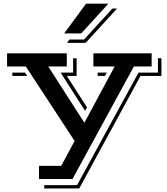

<svg xmlns="http://www.w3.org/2000/svg" viewBox="-20 -769 931 1072"><path d="M460.4 -748.5H585L433.6 -582.5H338.4ZM367.7 -548.3H449.2L607.4 -721.2H633.3L458.5 -529.8H354ZM321.8 157.2 396.5 18.1 124 -397.9H19.5V-471.2H353V-397.9H249.5L451.2 -83.5L620.1 -397.9H501.5V-471.2H826.7V-397.9H727.5L384.8 230.5H197.8V157.2ZM410.2 264.6 753.4 -363.8H861.8V-443.8H881.3V-345.2H764.6L422.4 283.2H227.1V264.6ZM318.4 -363.8H388.2V-443.8H407.7V-345.2H353L465.8 -169.4L455.1 -149.9ZM525.4 -363.8H576.2L566.4 -345.2H525.4ZM48.8 -363.8H119.6L131.8 -345.2H48.8Z"/></svg>

Font: Vast Shadow
Style: Regular
Weight: 400
Designer: Nicole Fally
Foundry: Nicole Fally
Version: Version 1.002